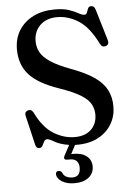

<svg xmlns="http://www.w3.org/2000/svg" viewBox="-61 -760 712 1024"><g transform="rotate(-5 295.0 -247.5)"><path d="M325.5 16Q321 16 316.5 15.5L291.5 63Q297.5 62.5 304.5 62.5Q349 62.5 374.5 83Q400 103.5 400 138Q400 174.5 372.2 196.8Q344.5 219 296.5 219Q256.5 219 230 203Q203.5 187 201.5 164Q201 147 216 146.5Q226.5 146 234.5 156Q241 173.5 255.8 180.5Q270.5 187.5 288 187.5Q330.5 187.5 330.5 138Q330.5 116.5 318.8 103.5Q307 90.5 283.5 90.5H267Q256 90.5 253.2 84.2Q250.5 78 255 69L285 13Q237.5 5.5 209.2 -11Q181 -27.5 170.5 -27.5Q159 -27.5 153.5 -16.5Q148 -5.5 142.5 5.2Q137 16 125.5 16Q108 16 104 -6L67 -163.5Q63 -183 82 -189.5Q101 -195.5 112 -174Q151 -93.5 205.8 -59.8Q260.5 -26 319 -26Q375 -26 406.5 -56.2Q438 -86.5 438.5 -135.5Q438.5 -166 424.5 -192Q410.5 -218 371.5 -242.2Q332.5 -266.5 258 -292Q146 -330.5 99 -384Q52 -437.5 52 -518Q52 -577 79.5 -620.8Q107 -664.5 156.2 -689Q205.5 -713.5 271 -713.5Q318 -713.5 348 -703Q378 -692.5 396.2 -682Q414.5 -671.5 426 -671.5Q437 -671.5 440.8 -682Q444.5 -692.5 449 -703.2Q453.5 -714 466.5 -714Q475 -714 480.8 -708.5Q486.5 -703 490.5 -688L539 -526Q546 -502 525.5 -495Q506 -489 495.5 -509.5Q451 -600 395.8 -635.8Q340.5 -671.5 280.5 -671.5Q223.5 -671.5 189.2 -638.8Q155 -606 155 -552.5Q155 -521.5 169.5 -494.2Q184 -467 222 -441.5Q260 -416 331 -389.5Q408.5 -361 453.8 -329.2Q499 -297.5 518.8 -258.5Q538.5 -219.5 538 -170Q538 -119 513 -76.8Q488 -34.5 440.8 -9.2Q393.5 16 325.5 16Z"/></g></svg>

Font: Fraunces 9pt
Style: Regular
Weight: 400
Version: Version 1.000;[b76b70a41]